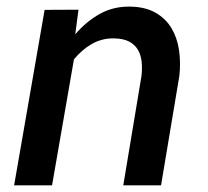

<svg xmlns="http://www.w3.org/2000/svg" viewBox="-20 -558 627 578"><path d="M216.3 -528.8 206.5 -454.6Q238.8 -492.7 280 -515.9Q321.3 -539.1 372.6 -538.1Q418 -537.1 448.2 -519.8Q478.5 -502.4 495.8 -473.9Q513.2 -445.3 518.8 -408Q524.4 -370.6 520 -330.1L464.8 0H351.1L405.8 -328.6Q408.7 -353 406.2 -373.5Q403.8 -394 394.5 -409.2Q385.3 -424.3 368.2 -433.1Q351.1 -441.9 324.2 -442.4Q305.2 -442.9 288.1 -438.5Q271 -434.1 256.1 -425.5Q241.2 -417 227.8 -405.3Q214.4 -393.6 202.6 -379.4L136.7 0H22.5L114.3 -528.3Z"/></svg>

Font: Roboto Mono Medium
Style: Italic
Weight: 500
Designer: Google
Version: Version 2.000985; 2015; ttfautohint (v1.3)